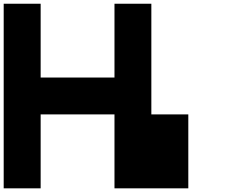

<svg xmlns="http://www.w3.org/2000/svg" viewBox="-20 -820 1240 1040"><path d="M200.2 -399.9H600.1V-799.8H799.8V-200.2H1000V200.2H600.1V-200.2H200.2L199.7 -199.7H200.2V200.2H0V-799.8H200.2Z"/></svg>

Font: QuinqueFive
Style: Regular
Weight: 400
Monospace: yes
Designer: GGBotNet
Foundry: GGBotNet
Version: 1.1